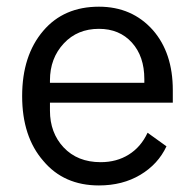

<svg xmlns="http://www.w3.org/2000/svg" viewBox="-20 -548 589 580"><path d="M278.8 12.2Q350.1 12.2 403.8 -19.8Q457.5 -51.8 482.9 -106L425.8 -147Q405.8 -104 369.1 -81.1Q332.5 -58.1 284.2 -58.1Q213.9 -58.1 171.9 -103Q130.9 -147 130.9 -213.9V-237.8H502V-275.9Q502 -388.2 441.9 -457Q378.9 -527.8 278.8 -527.8Q172.9 -527.8 110.8 -455.1Q46.9 -380.4 46.9 -257.8Q46.9 -135.3 110.8 -62Q172.9 12.2 278.8 12.2ZM278.8 -460.9Q340.8 -460.9 378.4 -419.4Q416 -377.9 416 -309.1V-297.9H130.9V-305.2Q130.9 -372.1 172.9 -417Q213.9 -460.9 278.8 -460.9Z"/></svg>

Font: Plexus Sans
Style: Regular
Weight: 400
Version: Version 2.001;PS 002.001;hotconv 1.0.70;makeotf.lib2.5.58329